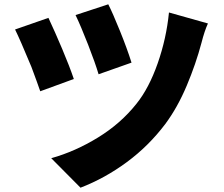

<svg xmlns="http://www.w3.org/2000/svg" viewBox="-20 -815 1040 892"><path d="M591 -524 438 -470Q423 -521 389.5 -607Q356 -693 331 -745L483 -795Q503 -756 537 -672Q571 -588 591 -524ZM916 -616Q890 -518 847.5 -417Q805 -316 748 -239Q671 -137 569.5 -62Q468 13 354 57L218 -80Q329 -111 435 -176Q541 -241 614 -333Q672 -405 712.5 -520.5Q753 -636 765 -757L946 -706Q930 -671 916 -616ZM323 -448 167 -391Q154 -429 126 -504Q72 -634 50 -678L205 -732Q235 -668 269 -587.5Q303 -507 323 -448Z"/></svg>

Font: Merged Yaku Han JP Black
Style: Regular
Weight: 900
Designer: Ryoko NISHIZUKA 西塚涼子 (kana, bopomofo & ideographs); Paul D. Hunt (Latin, Greek & Cyrillic); Sandoll Communications 산돌커뮤니
Foundry: Adobe
Version: Version 2.004